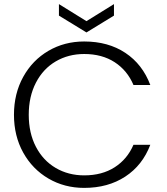

<svg xmlns="http://www.w3.org/2000/svg" viewBox="-20 -909 811 935"><path d="M390 -707Q507 -707 590.5 -651.5Q674 -596 712 -495H630Q600 -566 538.5 -606Q477 -646 390 -646Q313 -646 251.5 -610Q190 -574 155 -506.5Q120 -439 120 -350Q120 -261 155 -194Q190 -127 251.5 -91Q313 -55 390 -55Q477 -55 538.5 -94.5Q600 -134 630 -204H712Q674 -104 590 -49Q506 6 390 6Q294 6 216 -39.5Q138 -85 93 -166Q48 -247 48 -350Q48 -453 93 -534.5Q138 -616 216 -661.5Q294 -707 390 -707ZM535 -833 401 -751 267 -833V-889L401 -806L535 -889Z"/></svg>

Font: Poppins-tnum Light
Style: Regular
Weight: 300
Designer: Ninad Kale (Devanagari), Jonny Pinhorn (Latin)
Foundry: Indian Type Foundry
Version: Version 4.004